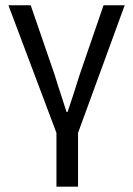

<svg xmlns="http://www.w3.org/2000/svg" viewBox="-20 -506 507 731"><path d="M194.9 204.8V0L12 -486H96.9L188.2 -220.8Q199 -184.9 210.8 -149.6Q222.5 -114.3 233.3 -79.9H237.3Q248.7 -114.3 260.5 -149.6Q272.2 -184.9 283 -220.8L374.3 -486H454.8L277.1 0V204.8Z"/></svg>

Font: Source Sans Variable
Style: Regular
Weight: 200
Designer: Paul D. Hunt
Foundry: Adobe Systems Incorporated
Version: Version 3.006;hotconv 1.0.111;makeotfexe 2.5.65597